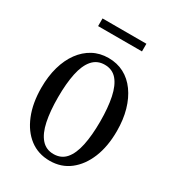

<svg xmlns="http://www.w3.org/2000/svg" viewBox="-166 -762 786 868"><g transform="rotate(30 227.0 -328.5)"><path d="M424 -258Q424 -178 399.5 -118Q375 -58 331 -24Q287 10 227 10Q167 10 123 -23.5Q79 -57 54.5 -117.5Q30 -178 30 -258Q30 -318 44 -367Q58 -416 84 -451.5Q110 -487 146 -506.5Q182 -526 227 -526Q272 -526 308 -507Q344 -488 370 -452Q396 -416 410 -367Q424 -318 424 -258ZM117 -258Q117 -186 128 -133.5Q139 -81 163.5 -53Q188 -25 227 -25Q267 -25 291 -53Q315 -81 326 -133.5Q337 -186 337 -258Q337 -330 326 -382.5Q315 -435 291 -463Q267 -491 227 -491Q188 -491 163.5 -463Q139 -435 128 -382.5Q117 -330 117 -258ZM113 -667H342V-627H113Z"/></g></svg>

Font: Roboto Serif 120pt ExtraCondensed
Style: Regular
Weight: 400
Width: 2
Designer: Greg Gazdowicz
Foundry: Commercial Type
Version: Version 1.008